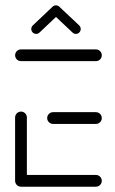

<svg xmlns="http://www.w3.org/2000/svg" viewBox="-20 -705 434 725"><path d="M37 -22.2V-261.5Q37 -267.4 40 -272.6Q43 -277.8 48.1 -280.7Q53.3 -283.7 59.3 -283.7Q65.2 -283.7 70.4 -280.7Q75.6 -277.8 78.5 -272.6Q81.5 -267.4 81.5 -261.5V-22.2ZM364.4 -22.2Q364.4 -16.3 361.5 -11.1Q358.5 -5.9 353.3 -3Q348.1 0 342.2 0H59.3Q53.3 0 48.1 -3Q43 -5.9 40 -11.1Q37 -16.3 37 -22.2Q37 -28.1 40 -33.3Q43 -38.5 48.1 -41.5Q53.3 -44.4 59.3 -44.4H342.2Q348.1 -44.4 353.3 -41.5Q358.5 -38.5 361.5 -33.3Q364.4 -28.1 364.4 -22.2ZM158.1 -259.3Q158.1 -265.2 161.1 -270.4Q164.1 -275.6 169.3 -278.5Q174.4 -281.5 180.4 -281.5H342.2Q348.1 -281.5 353.3 -278.5Q358.5 -275.6 361.5 -270.4Q364.4 -265.2 364.4 -259.3Q364.4 -253.3 361.5 -248.1Q358.5 -243 353.3 -240Q348.1 -237 342.2 -237H180.4Q174.4 -237 169.3 -240Q164.1 -243 161.1 -248.1Q158.1 -253.3 158.1 -259.3ZM37 -496.3Q37 -502.2 40 -507.4Q43 -512.6 48.1 -515.6Q53.3 -518.5 59.3 -518.5H342.2Q348.1 -518.5 353.3 -515.6Q358.5 -512.6 361.5 -507.4Q364.4 -502.2 364.4 -496.3Q364.4 -490.4 361.5 -485.2Q358.5 -480 353.3 -477Q348.1 -474.1 342.2 -474.1H59.3Q53.3 -474.1 48.1 -477Q43 -480 40 -485.2Q37 -490.4 37 -496.3ZM191.1 -684.8Q198.9 -684.8 204.3 -679.4Q209.6 -674.1 209.6 -666.3Q209.6 -662.6 208.1 -659.1Q206.7 -655.6 204.1 -653L129.3 -582.2Q124.1 -577 116.7 -577Q108.9 -577 103.5 -582.4Q98.1 -587.8 98.1 -595.6Q98.1 -599.3 99.6 -602.8Q101.1 -606.3 103.7 -608.9L178.5 -679.6Q183.7 -684.8 191.1 -684.8ZM204.8 -678.9 279.3 -608.9Q281.9 -606.3 283.3 -602.8Q284.8 -599.3 284.8 -595.6Q284.8 -587.8 279.4 -582.4Q274.1 -577 266.3 -577Q258.9 -577 253.7 -582.2L179.6 -652.2Z"/></svg>

Font: 26F Galaxy Sans
Style: Regular
Weight: 400
Designer: C₂₉H₂₅N₃O₅
Version: Version 1.100;FEAKit 1.0